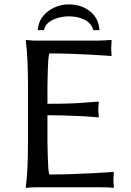

<svg xmlns="http://www.w3.org/2000/svg" viewBox="-20 -873 610 895"><path d="M201.2 -212.4Q201.2 -205.6 201.7 -184.8Q202.1 -164.1 202.9 -138.7Q203.6 -113.3 205.1 -91.1Q206.5 -68.8 210 -59.6Q262.7 -59.6 315.9 -61.5Q369.1 -63.5 412.6 -65.7Q456.1 -67.9 482.4 -69.8Q508.8 -71.8 508.8 -71.8L510.7 -67.9Q508.8 -50.8 508.8 -32.7Q508.8 -25.4 509.3 -18.6Q509.8 -11.7 510.7 0L508.8 2.9Q495.6 1 479 0.5Q462.4 0 445.3 0H155.8Q128.4 0 114.7 1.5Q101.1 2.9 101.1 2.9L100.1 0Q106 -43.5 108.2 -98.1Q110.4 -152.8 110.4 -212.4V-471.7Q110.4 -531.2 108.2 -584.7Q106 -638.2 100.1 -683.6L102.1 -687Q102.1 -687 115.7 -685.3Q129.4 -683.6 155.8 -683.6H434.6Q451.2 -683.6 468.3 -684.8Q485.4 -686 498.5 -687L500.5 -683.6Q499.5 -672.9 499 -661.1Q498.5 -649.4 498.5 -643.6Q498.5 -636.2 499 -629.2Q499.5 -622.1 500.5 -615.7L498.5 -611.8Q498.5 -611.8 473.4 -613.8Q448.2 -615.7 407 -617.9Q365.7 -620.1 314.2 -622.1Q262.7 -624 210 -624Q206.5 -614.7 205.1 -592.5Q203.6 -570.3 202.9 -544.9Q202.1 -519.5 201.7 -498.8Q201.2 -478 201.2 -471.7V-389.2Q264.2 -389.2 304.9 -390.6Q345.7 -392.1 376.2 -394.8Q406.7 -397.5 438 -399.4L440.9 -396.5Q439.9 -389.2 439 -379.6Q438 -370.1 438 -362.3Q438 -355 439 -345.5Q439.9 -335.9 440.9 -328.6L438 -325.7Q401.9 -329.6 356.2 -331.8Q310.5 -334 268.6 -335Q226.6 -335.9 201.2 -335.9ZM155.8 -732.4Q158.7 -770.5 179.9 -796.9Q201.2 -823.2 233.2 -837.9Q265.1 -852.5 300.3 -852.5Q358.4 -852.5 399.2 -820.6Q439.9 -788.6 443.8 -732.4H414.6Q407.7 -763.7 375.2 -780.3Q342.8 -796.9 300.3 -796.9Q260.7 -796.9 225.8 -780.3Q190.9 -763.7 185.1 -732.4Z"/></svg>

Font: Kurinto Seri
Style: Regular
Weight: 400
Designer: Kurinto was developed by Clint Goss from a range of fonts that are compatible with the SIL Open Font License Version 1.1
Foundry: Clinton F. Goss
Version: Version 2.196; July 25, 2020